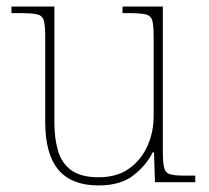

<svg xmlns="http://www.w3.org/2000/svg" viewBox="-20 -556 637 586"><path d="M281 10Q199 10 158.5 -37.5Q118 -85 118 -184V-442Q118 -477 114 -492.5Q110 -508 94 -512Q78 -516 41 -516H15V-536H146V-181Q146 -134 157 -96Q168 -58 197.5 -36.5Q227 -15 281 -15Q337 -15 374 -41.5Q411 -68 430 -110.5Q449 -153 449 -202V-442Q449 -477 445 -492.5Q441 -508 425 -512Q409 -516 372 -516H354V-536H477V-94Q477 -60 481 -44Q485 -28 499.5 -24Q514 -20 544 -20H576V0H453L450 -91H446Q427 -52 387.5 -21Q348 10 281 10Z"/></svg>

Font: Noto Serif Thin
Style: Regular
Weight: 100
Designer: Monotype Design Team
Foundry: Monotype Imaging Inc.
Version: Version 2.015